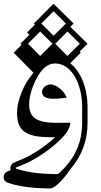

<svg xmlns="http://www.w3.org/2000/svg" viewBox="-101 -714 551 1045"><path d="M-26.4 -427.2 16.1 -469.7 10.3 -476.1 58.6 -524.4 46.4 -537.1 88.9 -579.6 83 -585.9 190.4 -693.8 299.8 -585.9 281.7 -567.9 375.5 -476.1 332.5 -433.6 338.9 -427.2 280.8 -369.6Q302.7 -353 320.1 -328.4Q337.4 -303.7 349.9 -272.7Q362.3 -241.7 368.9 -205.3Q375.5 -168.9 375.5 -129.4V-44.9Q375.5 27.8 351.3 91.6Q327.1 155.3 279.8 209.5Q267.6 228.5 252.7 246.8Q237.8 265.1 223.1 279.5Q208.5 293.9 195.6 302.7Q182.6 311.5 173.8 311.5Q35.2 311.5 -52.2 282.7Q-66.4 278.8 -73.7 270.8Q-81.1 262.7 -81.1 249Q-81.1 238.8 -74.7 230.2Q-68.4 221.7 -54.2 216.3L-42.5 211.9Q-44.4 207.5 -44.4 200.2Q-44.4 189.9 -38.1 181.4Q-31.7 172.9 -17.6 167.5Q75.2 134.3 163.6 63.5Q173.8 55.2 182.9 47.6Q191.9 40 199.7 32.7H172.9Q121.1 32.7 86.4 25.4Q51.8 18.1 30.8 2Q9.8 -14.2 0.7 -39.1Q-8.3 -64 -8.3 -99.1Q-8.3 -162.1 31.2 -244.1Q43.9 -270 58.1 -287.8Q72.3 -305.7 84.5 -322.8L80.6 -318.8ZM190.4 -519.5 257.8 -585.9 190.4 -652.8 124 -585.9ZM266.1 -409.2 333.5 -476.1 266.1 -542.5 199.7 -476.1ZM117.7 -409.2 184.6 -476.1 117.7 -542.5 51.3 -476.1ZM262.2 -182.6Q238.8 -179.2 220.9 -177.7Q203.1 -176.3 189 -176.3Q127.9 -176.3 127.9 -214.4Q127.9 -222.7 131.8 -229.7Q135.7 -236.8 142.1 -242.4Q148.4 -248 156.5 -251.2Q164.6 -254.4 172.9 -254.4Q184.6 -254.4 197.5 -249Q210.4 -243.7 222.7 -234.1Q234.9 -224.6 245.4 -211.4Q255.9 -198.2 262.2 -182.6ZM346.2 -129.4Q346.2 -179.2 335.4 -222.9Q324.7 -266.6 305.2 -299.1Q285.6 -331.5 258.5 -350.1Q231.4 -368.7 198.7 -368.7Q138.2 -368.7 94.2 -279.8Q75.7 -241.7 66.9 -208.7Q58.1 -175.8 57.6 -147.9Q57.6 -120.6 65.2 -101.3Q72.8 -82 90.3 -69.6Q107.9 -57.1 137.2 -51.3Q166.5 -45.4 209.5 -45.4Q214.8 -45.4 224.9 -45.7Q234.9 -45.9 246.1 -45.9Q257.3 -45.9 267.3 -46.1Q277.3 -46.4 281.7 -46.4Q281.7 6.8 181.6 86.4Q89.4 160.6 -7.3 194.8Q-15.1 197.8 -15.1 200.2Q-15.1 204.1 -6.3 206.1Q76.7 233.4 210.4 233.4Q215.3 233.4 224.4 225.3Q233.4 217.3 249 200.7Q346.2 97.7 346.2 -44.9Z"/></svg>

Font: XB Kayhan Sayeh
Style: Regular
Weight: 700
Designer: Behnam
Foundry: Irmug
Version: Version 7.300 2009